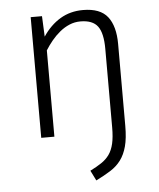

<svg xmlns="http://www.w3.org/2000/svg" viewBox="-53 -580 686 829"><g transform="rotate(-5 290.5 -165.0)"><path d="M419 -359Q419 -427 397 -456.5Q375 -486 322 -486Q297 -486 274.5 -476.5Q252 -467 232.5 -451Q213 -435 196.5 -415Q180 -395 167 -374V0H110V-523H159L163 -434Q195 -482 238.5 -508Q282 -534 337 -534Q412 -534 444 -493Q476 -452 476 -375V-20Q476 34 466.5 69Q457 104 439 128Q421 152 394 169Q367 186 331 204L309 160Q337 146 358 132Q379 118 392.5 99Q406 80 412.5 52Q419 24 419 -18Z"/></g></svg>

Font: Jldddboxgfspflltxgxzjzlszac
Style: Regular
Weight: 300
Designer: Carrois Corporate & Edenspiekermann
Foundry: Carrois Corporate GbR & Edenspiekermann AG
Version: Version 2.001